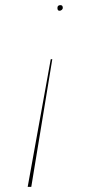

<svg xmlns="http://www.w3.org/2000/svg" viewBox="-20 -485 331 749"><path d="M102 244 184 -254H178L88 244ZM225 -454Q225 -465 216 -465Q204 -465 204 -454Q204 -443 212 -443Q217 -443 221 -446.5Q225 -450 225 -454Z"/></svg>

Font: Jost* 200 Hairline Italic
Style: Italic
Weight: 100
Italic angle: -10°
Version: Version 3.200; ttfautohint (v0.97) -l 8 -r 50 -G 200 -x 14 -